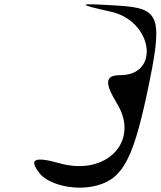

<svg xmlns="http://www.w3.org/2000/svg" viewBox="-20 -842 744 889"><path d="M163 -40C202 10 313 39 405 22C541 -3 592 -88 660 -406C737 -768 724 -804 526 -816C335 -828 330 -824 493 -788C687 -745 724 -494 537 -494C466 -494 463 -459 522 -362C629 -187 472 -25 256 -86C139 -119 112 -105 163 -40Z"/></svg>

Font: Venom Sans
Style: Obl
Weight: 400
Version: Version 1.001